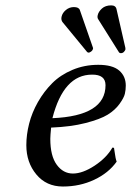

<svg xmlns="http://www.w3.org/2000/svg" viewBox="-20 -678 484 708"><path d="M252.4 -651.9Q270.5 -651.9 274.4 -641.1L322.8 -502Q323.7 -501 322.8 -498Q321.3 -491.7 315.7 -487.8Q310.1 -483.9 307.1 -483.9Q303.2 -483.9 300.8 -486.8L210 -597.2Q204.6 -605.5 207 -616.2Q210 -630.4 222.9 -641.1Q235.8 -651.9 252.4 -651.9ZM390.1 -658.2Q406.7 -658.2 409.7 -644L442.4 -501Q442.9 -498 442.4 -495.1Q441.4 -491.7 437 -486.8Q432.6 -481.9 425.3 -481.9Q421.4 -481.9 418.9 -484.9L342.8 -606Q337.9 -612.3 340.3 -622.1Q343.3 -635.3 356 -646.7Q368.7 -658.2 390.1 -658.2ZM369.1 -363.8Q369.1 -403.3 319.3 -402.8Q214.4 -402.8 173.3 -242.2Q369.1 -250.5 369.1 -363.8ZM168.5 -207.5Q165.5 -177.7 165.5 -166Q165.5 -103 189.2 -70.6Q212.9 -38.1 248.8 -38.1Q284.7 -38.1 328.9 -67.1Q373 -96.2 394.5 -133.8L400.4 -132.8Q401.4 -128.9 402.8 -117.2Q404.3 -105.5 406.2 -96.2Q408.2 -86.9 410.2 -82Q380.4 -40 327.4 -15.1Q274.4 9.8 211.9 9.8Q150.9 9.8 114 -34.7Q77.1 -79.1 77.1 -142.6Q77.1 -181.2 87.4 -221.9Q97.7 -262.7 119.9 -301.8Q142.1 -340.8 172.6 -371.3Q203.1 -401.9 247.3 -420.4Q291.5 -439 342.3 -439Q395 -439 419.4 -418Q443.8 -397 443.8 -362.3Q443.8 -346.7 440.4 -332Q437 -317.4 420.7 -294.7Q404.3 -272 377 -255.1Q349.6 -238.3 295.7 -224.4Q241.7 -210.4 168.5 -207.5Z"/></svg>

Font: Linux Biolinum
Style: Italic
Weight: 400
Italic angle: -12°
Designer: Philipp H. Poll
Foundry: Philipp H. Poll
Version: Version 1.1.3 ; ttfautohint (v0.9)